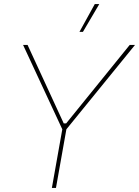

<svg xmlns="http://www.w3.org/2000/svg" viewBox="-20 -920 681 940"><path d="M285 -287 93 -700H115L292 -316H304L615 -700H641L305 -287L254 0H234ZM386 -764H369L444 -900H466Z"/></svg>

Font: Fixel Italic Variable 20240409 Display Thin
Style: Italic
Weight: 100
Italic angle: -10°
Designer: AlfaBravo + MacPaw
Foundry: Kyrylo Tkachov, Marchela Mozhyna, Serhii Makarenko, Maria Weinstein, Zakhar Kryvoshyya
Version: Version 1.211;Glyphs 3.2 (3225)